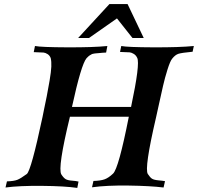

<svg xmlns="http://www.w3.org/2000/svg" viewBox="-20 -917 968 939"><path d="M928 -692 922 -664Q869 -659 853 -654Q837 -649 822 -630Q812 -618 799 -576.5Q786 -535 777.5 -497.5Q769 -460 757 -405.5Q745 -351 743 -342Q685 -93 703 -66Q714 -49 723.5 -43Q733 -37 755 -35Q777 -33 787 -31L780 0Q715 -8 608.5 -9.5Q502 -11 430 -1L437 -32Q472 -33 491.5 -40Q511 -47 533 -68Q560 -93 610 -346H322Q261 -95 280 -64Q291 -47 301 -41Q311 -35 332 -33.5Q353 -32 364 -29L358 2Q297 -7 185.5 -8Q74 -9 7 0L14 -30Q48 -31 64.5 -37.5Q81 -44 111 -66Q132 -82 188 -345Q188 -347 195 -380Q202 -413 208.5 -445.5Q215 -478 222.5 -522.5Q230 -567 231 -591.5Q232 -616 228 -633Q223 -646 212.5 -652.5Q202 -659 193 -660Q184 -661 168.5 -661Q153 -661 145 -662L151 -692Q182 -686 309 -685.5Q436 -685 505 -692L499 -660Q493 -660 481.5 -659Q470 -658 466 -657.5Q462 -657 454 -656.5Q446 -656 443.5 -655.5Q441 -655 435.5 -654Q430 -653 428 -651.5Q426 -650 422 -648Q418 -646 415.5 -644Q413 -642 410 -639Q407 -636 403 -632Q377 -601 332 -394H621Q666 -606 651 -634Q645 -647 634 -653.5Q623 -660 614.5 -661Q606 -662 590 -662Q574 -662 567 -663L573 -692Q603 -686 730 -685.5Q857 -685 928 -692ZM683 -731H628L552 -827L415 -731H362L515 -897H604Z"/></svg>

Font: GFS Artemisia
Style: Bold Italic
Weight: 700
Italic angle: -12°
Designer: Designed by Takis Katsoulidis and George D. Matthiopoulos.
Foundry: Designed by Takis Katsoulidis and George D. Matthiopoulos.
Version: Version 1.0